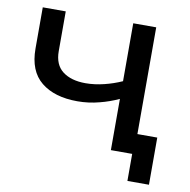

<svg xmlns="http://www.w3.org/2000/svg" viewBox="-74 -603 782 790"><g transform="rotate(10 317.0 -208.5)"><path d="M420 0V-214Q381 -196 341 -186Q296 -174 249 -174Q153 -174 97.5 -219Q42 -264 42 -358V-530H138V-364Q138 -307 173.5 -280Q209 -253 269 -253Q307 -253 347 -263Q384 -272 420 -288V-530H516V0ZM509 113V0H420V-84H599V113Z"/></g></svg>

Font: Montserrat Z Med
Style: Regular
Weight: 500
Designer: Julieta Ulanovsky
Foundry: Julieta Ulanovsky
Version: Version 8.000